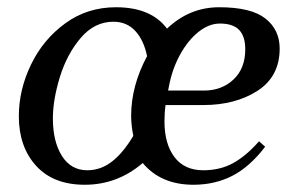

<svg xmlns="http://www.w3.org/2000/svg" viewBox="-20 -500 827 530"><path d="M32 -179Q32 -252 65.5 -321.5Q99 -391 160 -435.5Q221 -480 300 -480Q397 -480 441 -421Q503 -480 585 -480Q673 -480 712.5 -449Q752 -418 752 -366Q752 -289 691 -249.5Q630 -210 541 -210H437Q434 -189 434 -165Q434 -103 461.5 -66.5Q489 -30 541 -30Q588 -30 624 -50Q660 -70 695 -110L712 -95Q669 -39 621 -14.5Q573 10 514 10Q424 10 374 -50Q304 10 214 10Q127 10 79.5 -42.5Q32 -95 32 -179ZM348 -125Q342 -155 342 -180Q342 -263 386 -345Q377 -389 353.5 -414.5Q330 -440 293 -440Q241 -440 203 -395.5Q165 -351 145.5 -288Q126 -225 126 -173Q126 -109 151 -69.5Q176 -30 221 -30Q258 -30 289 -54Q320 -78 348 -125ZM543 -250Q592 -250 624.5 -280.5Q657 -311 657 -364Q657 -400 640 -417.5Q623 -435 587 -435Q557 -435 528 -412Q499 -389 477 -349Q455 -309 446 -260L444 -250Z"/></svg>

Font: Philosopher
Style: Italic
Weight: 400
Italic angle: -10°
Designer: Jovanny Lemonad
Foundry: Jovanny Lemonad
Version: Version 2.000